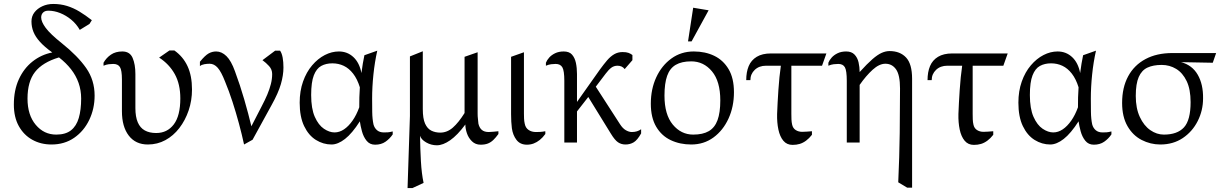

<svg xmlns="http://www.w3.org/2000/svg" viewBox="-20 -720 6174 970"><path d="M240 10Q186 10 143 -14Q100 -38 75 -83Q50 -128 50 -192Q50 -264 75 -319Q100 -374 144 -409Q188 -444 244 -455Q205 -483 182 -508.5Q159 -534 149 -559Q139 -584 139 -612Q139 -638 154 -657.5Q169 -677 194 -688.5Q219 -700 249 -700Q286 -700 318.5 -690Q351 -680 381.5 -661.5Q412 -643 444 -618L432 -599L383 -569Q366 -599 340 -620.5Q314 -642 284 -654Q254 -666 224 -666Q207 -666 197.5 -656.5Q188 -647 188 -632Q188 -610 211 -579Q234 -548 293 -501Q373 -437 415.5 -376Q458 -315 458 -237Q458 -171 431 -114.5Q404 -58 355 -24Q306 10 240 10ZM264 -40Q311 -40 338.5 -61.5Q366 -83 378 -124Q390 -165 390 -222Q390 -264 377 -301Q364 -338 339 -370Q314 -402 278 -430Q195 -405 157 -356.5Q119 -308 119 -222Q119 -139 160.5 -89.5Q202 -40 264 -40Z M727 10Q665 10 630.5 -35Q596 -80 596 -158V-318Q596 -365 586 -381Q576 -397 552 -397Q542 -397 529.5 -395.5Q517 -394 503 -388V-403Q517 -428 540.5 -444Q564 -460 598 -460Q636 -460 650 -427.5Q664 -395 664 -346V-174Q664 -130 676 -102Q688 -74 711.5 -61Q735 -48 769 -48Q825 -48 858 -91.5Q891 -135 891 -223Q891 -295 863 -345.5Q835 -396 784 -429L836 -465H861Q905 -434 927.5 -385.5Q950 -337 950 -268Q950 -212 933 -162Q916 -112 886 -73Q856 -34 815.5 -12Q775 10 727 10Z M1213 10Q1202 -41 1187 -96.5Q1172 -152 1154.5 -206Q1137 -260 1117 -308Q1098 -357 1080 -377.5Q1062 -398 1039 -398Q1026 -398 1012 -395.5Q998 -393 990 -386V-408Q1016 -440 1034 -450Q1052 -460 1072 -460Q1100 -460 1124 -436.5Q1148 -413 1167 -360Q1193 -290 1214 -217.5Q1235 -145 1250 -82L1302 -183Q1319 -215 1330.5 -242.5Q1342 -270 1348.5 -295.5Q1355 -321 1355 -346Q1355 -369 1339.5 -386Q1324 -403 1306 -416L1370 -464H1395Q1404 -451 1408 -429Q1412 -407 1412 -379Q1412 -340 1399 -295Q1386 -250 1352 -189L1256 -14Z M1655 10Q1613 10 1576 -13Q1539 -36 1516.5 -83Q1494 -130 1494 -201Q1494 -260 1511 -308Q1528 -356 1557 -390Q1586 -424 1621 -442Q1656 -460 1692 -460Q1735 -460 1765.5 -431.5Q1796 -403 1806 -351Q1809 -376 1813 -399Q1817 -422 1821 -441L1886 -464Q1873 -406 1866.5 -343Q1860 -280 1860 -222Q1860 -191 1860.5 -154.5Q1861 -118 1867 -91Q1872 -73 1885 -62Q1898 -51 1919 -51Q1930 -51 1939 -51.5Q1948 -52 1964 -56V-41Q1949 -19 1927.5 -4Q1906 11 1875 11Q1848 11 1832 -9Q1816 -29 1808.5 -57Q1801 -85 1798 -107Q1759 -46 1723 -18Q1687 10 1655 10ZM1670 -51Q1695 -51 1718 -66.5Q1741 -82 1761 -110.5Q1781 -139 1795 -178Q1795 -206 1795.5 -228.5Q1796 -251 1798 -279Q1785 -321 1764 -348Q1743 -375 1716.5 -387.5Q1690 -400 1659 -400Q1627 -400 1603 -387Q1579 -374 1565.5 -339.5Q1552 -305 1552 -240Q1552 -171 1570.5 -129.5Q1589 -88 1616.5 -69.5Q1644 -51 1670 -51Z M2039 230 2051 -134V-435L2116 -461V-169Q2116 -121 2127.5 -95.5Q2139 -70 2159 -60Q2179 -50 2204 -50Q2239 -50 2268 -75.5Q2297 -101 2327 -149Q2327 -154 2327 -158Q2327 -162 2327 -166V-433L2393 -456V-146Q2393 -132 2394.5 -120Q2396 -108 2397 -95Q2402 -74 2414.5 -63.5Q2427 -53 2449 -53Q2460 -53 2472.5 -54.5Q2485 -56 2498 -57V-43Q2485 -25 2472.5 -13Q2460 -1 2445 5Q2430 11 2408 11Q2382 11 2364.5 -6Q2347 -23 2339 -46.5Q2331 -70 2331 -91Q2291 -37 2254.5 -11.5Q2218 14 2187 14Q2158 14 2133 -0.5Q2108 -15 2102 -34Q2103 33 2106.5 95Q2110 157 2120 204L2064 230Z M2642 11Q2608 11 2589.5 -13Q2571 -37 2566 -72Q2564 -88 2563 -106Q2562 -124 2562 -143V-433L2627 -456V-146Q2627 -135 2627.5 -121.5Q2628 -108 2631 -95Q2635 -74 2650.5 -63.5Q2666 -53 2687 -53Q2697 -53 2708 -53.5Q2719 -54 2735 -57V-43Q2722 -25 2707 -13Q2692 -1 2676 5Q2660 11 2642 11Z M2831 0V-312Q2831 -363 2821 -380Q2811 -397 2787 -397Q2777 -397 2764.5 -395.5Q2752 -394 2738 -388V-403Q2743 -416 2754.5 -429Q2766 -442 2784.5 -451Q2803 -460 2828 -460Q2856 -460 2870 -444Q2884 -428 2889.5 -402.5Q2895 -377 2895 -346V-205L3011 -369Q3030 -395 3047 -415Q3064 -435 3083 -446Q3102 -457 3125 -457Q3144 -457 3155 -453Q3166 -449 3175 -442V-416L3136 -371Q3129 -380 3120 -384Q3111 -388 3100 -388Q3082 -388 3068.5 -378Q3055 -368 3040 -348L2990 -282L3112 -93Q3126 -71 3142 -62Q3158 -53 3172 -53Q3186 -53 3197.5 -56.5Q3209 -60 3219 -67V-46Q3200 -12 3181.5 -1Q3163 10 3140 10Q3119 10 3102.5 -1Q3086 -12 3066 -45L2952 -230L2895 -157V0Z M3472 10Q3415 10 3368.5 -12Q3322 -34 3295 -80Q3268 -126 3268 -196Q3268 -270 3295.5 -329.5Q3323 -389 3372 -424.5Q3421 -460 3485 -460Q3543 -460 3588.5 -438Q3634 -416 3661 -370.5Q3688 -325 3688 -254Q3688 -181 3660.5 -121Q3633 -61 3584.5 -25.5Q3536 10 3472 10ZM3482 -40Q3531 -40 3561 -57.5Q3591 -75 3605 -113Q3619 -151 3619 -213Q3619 -309 3577 -359.5Q3535 -410 3472 -410Q3424 -410 3394 -392.5Q3364 -375 3350.5 -337Q3337 -299 3337 -237Q3337 -141 3379 -90.5Q3421 -40 3482 -40ZM3456 -511 3482 -681 3560 -668 3474 -511Z M3984 12Q3955 12 3937.5 -9Q3920 -30 3912.5 -65.5Q3905 -101 3906 -144Q3908 -198 3912.5 -265.5Q3917 -333 3925 -388H3850Q3815 -388 3793 -367Q3771 -346 3771 -315H3750Q3750 -356 3762.5 -386Q3775 -416 3803 -433Q3831 -450 3875 -450H4155L4133 -388H3978V-145Q3978 -131 3978.5 -117Q3979 -103 3982 -90Q3986 -72 4000 -63Q4014 -54 4033 -54Q4043 -54 4056 -55Q4069 -56 4082 -57V-39Q4068 -21 4052.5 -9.5Q4037 2 4020.5 7Q4004 12 3984 12Z M4258 0V-312Q4258 -363 4248.5 -380Q4239 -397 4215 -397Q4205 -397 4192 -395.5Q4179 -394 4165 -388V-403Q4170 -416 4181.5 -429Q4193 -442 4211.5 -451Q4230 -460 4255 -460Q4282 -460 4297 -444.5Q4312 -429 4317.5 -405Q4323 -381 4323 -356Q4361 -398 4387.5 -421Q4414 -444 4434.5 -453Q4455 -462 4474 -462Q4527 -462 4557.5 -429.5Q4588 -397 4588 -322V228H4563L4518 201Q4524 73 4525.5 -49.5Q4527 -172 4527 -273Q4527 -341 4507 -369.5Q4487 -398 4453 -398Q4422 -398 4388.5 -367.5Q4355 -337 4323 -291Q4323 -285 4323 -281.5Q4323 -278 4323 -272V0Z M4900 12Q4871 12 4853.5 -9Q4836 -30 4828.5 -65.5Q4821 -101 4822 -144Q4824 -198 4828.5 -265.5Q4833 -333 4841 -388H4766Q4731 -388 4709 -367Q4687 -346 4687 -315H4666Q4666 -356 4678.5 -386Q4691 -416 4719 -433Q4747 -450 4791 -450H5071L5049 -388H4894V-145Q4894 -131 4894.5 -117Q4895 -103 4898 -90Q4902 -72 4916 -63Q4930 -54 4949 -54Q4959 -54 4972 -55Q4985 -56 4998 -57V-39Q4984 -21 4968.5 -9.5Q4953 2 4936.5 7Q4920 12 4900 12Z M5286 10Q5244 10 5207 -13Q5170 -36 5147.5 -83Q5125 -130 5125 -201Q5125 -260 5142 -308Q5159 -356 5188 -390Q5217 -424 5252 -442Q5287 -460 5323 -460Q5366 -460 5396.5 -431.5Q5427 -403 5437 -351Q5440 -376 5444 -399Q5448 -422 5452 -441L5517 -464Q5504 -406 5497.5 -343Q5491 -280 5491 -222Q5491 -191 5491.5 -154.5Q5492 -118 5498 -91Q5503 -73 5516 -62Q5529 -51 5550 -51Q5561 -51 5570 -51.5Q5579 -52 5595 -56V-41Q5580 -19 5558.5 -4Q5537 11 5506 11Q5479 11 5463 -9Q5447 -29 5439.5 -57Q5432 -85 5429 -107Q5390 -46 5354 -18Q5318 10 5286 10ZM5301 -51Q5326 -51 5349 -66.5Q5372 -82 5392 -110.5Q5412 -139 5426 -178Q5426 -206 5426.5 -228.5Q5427 -251 5429 -279Q5416 -321 5395 -348Q5374 -375 5347.5 -387.5Q5321 -400 5290 -400Q5258 -400 5234 -387Q5210 -374 5196.5 -339.5Q5183 -305 5183 -240Q5183 -171 5201.5 -129.5Q5220 -88 5247.5 -69.5Q5275 -51 5301 -51Z M5842 10Q5792 10 5747.5 -13Q5703 -36 5676 -83Q5649 -130 5649 -200Q5649 -278 5679.5 -334.5Q5710 -391 5767 -421.5Q5824 -452 5903 -452H6124L6107 -403L5947 -406Q6003 -391 6031 -342.5Q6059 -294 6058 -223Q6058 -162 6031 -108.5Q6004 -55 5955.5 -22.5Q5907 10 5842 10ZM5860 -40Q5928 -40 5961.5 -76.5Q5995 -113 5995 -204Q5995 -269 5975 -310.5Q5955 -352 5922 -372Q5889 -392 5849 -392Q5806 -392 5777 -378.5Q5748 -365 5733 -331Q5718 -297 5718 -235Q5718 -173 5738.5 -129Q5759 -85 5791.5 -62.5Q5824 -40 5860 -40Z"/></svg>

Font: Ancizar Serif Light
Style: Regular
Weight: 300
Designer: Cesar Puertas, Viviana Monsalve, Julian Moncada, Julian Prieto, Jose Castro, Felipe Aragon, Mariel Hernandez, Sara Alarc
Version: Version 8.100